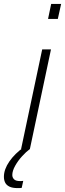

<svg xmlns="http://www.w3.org/2000/svg" viewBox="-82 -763 333 983"><path d="M164 -666 180 -743H231L214 -666ZM26 0 134 -510H179L71 0ZM8 200Q-18 200 -33.5 192.5Q-49 185 -55.5 172Q-62 159 -62 142Q-62 104 -34 63.5Q-6 23 41 -10L71 0Q52 14 31 37Q10 60 -4.5 86Q-19 112 -19 133Q-19 146 -10 155Q-1 164 20 164Q23 164 26.5 164Q30 164 37 163L29 199Q23 200 18 200Q13 200 8 200Z"/></svg>

Font: Saira SemiCondensed ExtraLight
Style: Italic
Weight: 250
Width: 4
Italic angle: -12°
Designer: Hector Gatti with collaboration of the Omnibus-Type team
Foundry: Omnibus-Type
Version: Version 1.101